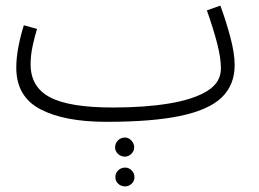

<svg xmlns="http://www.w3.org/2000/svg" viewBox="-20 -413 922 684"><path d="M359 21Q209 21 123.5 -24Q38 -69 38 -172Q38 -208 46 -248.5Q54 -289 65 -323L112 -310Q104 -285 96.5 -250.5Q89 -216 89 -184Q89 -103 158 -66.5Q227 -30 382 -30Q497 -30 583.5 -44.5Q670 -59 718.5 -89Q767 -119 767 -169Q767 -207 753.5 -259Q740 -311 717 -376L765 -393Q785 -339 800.5 -281Q816 -223 816 -181Q816 -111 770.5 -66.5Q725 -22 624.5 -0.5Q524 21 359 21ZM425 145Q410 145 400 135Q390 125 390 112Q390 98 400 87.5Q410 77 425 77Q438 77 448 87.5Q458 98 458 112Q458 125 448 135Q438 145 425 145ZM426 251Q411 251 401 241.5Q391 232 391 218Q391 204 401 194Q411 184 426 184Q439 184 449 194Q459 204 459 218Q459 232 449 241.5Q439 251 426 251Z"/></svg>

Font: Noto Sans Arabic UI SmCn Lt
Style: Regular
Weight: 300
Width: 4
Designer: Monotype Design Team, Nadine Chahine and Nizar Qandah
Foundry: Monotype Imaging Inc.
Version: Version 2.010; ttfautohint (v1.8.4.7-5d5b)